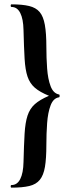

<svg xmlns="http://www.w3.org/2000/svg" viewBox="-20 -745 323 882"><path d="M251 -298Q254 -298 254 -304.5Q254 -311 251 -311Q225 -316 212.5 -349Q200 -382 196.5 -430.5Q193 -479 193 -529Q193 -592 186 -631Q179 -670 162 -690Q145 -710 113.5 -717.5Q82 -725 33 -725Q29 -725 29 -719Q29 -713 33 -713Q59 -713 73 -685.5Q87 -658 88 -607Q90 -527 93 -475.5Q96 -424 106.5 -393Q117 -362 140 -342Q163 -322 205 -305Q163 -287 140 -266.5Q117 -246 106.5 -214Q96 -182 93 -131Q90 -80 88 -1Q87 50 73 77.5Q59 105 33 105Q29 105 29 111Q29 117 33 117Q83 117 114.5 109.5Q146 102 163 81Q180 60 186.5 21.5Q193 -17 193 -80Q193 -131 196.5 -179.5Q200 -228 212.5 -261Q225 -294 251 -298Z"/></svg>

Font: Cormorant Garamond Light
Style: Bold
Weight: 700
Version: Version 4.001